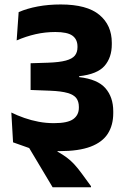

<svg xmlns="http://www.w3.org/2000/svg" viewBox="-20 -667 563 847"><path d="M30 -170.6 37.6 -39.1 125.8 -12.9Q151 -7 181.5 -3.6Q212 -0.3 242.9 -0.3Q327.7 -0.3 379.9 -20.1Q432 -40 455.8 -77.5Q479.6 -115.1 479.6 -167.9V-175.9Q479.6 -238.4 445 -278Q410.4 -317.6 329.1 -326.8V-330.8Q409.7 -339.8 441.5 -376.7Q473.2 -413.5 473.2 -471.2V-478.4Q473.2 -555.9 418.4 -601.5Q363.6 -647.2 248.1 -647.3Q193.7 -647.3 146.6 -638.5Q99.6 -629.7 62.3 -613.6L53.5 -488.7Q94.8 -506.6 137.1 -516.2Q179.4 -525.8 224.2 -525.8Q277.4 -525.8 299.6 -509.6Q321.8 -493.3 321.8 -461.8V-458.4Q321.8 -436.3 310.3 -421.9Q298.8 -407.6 270.6 -399.9Q242.4 -392.2 192 -390.4L115 -388V-270.1L201.7 -266.8Q250.9 -264.8 278.3 -256.8Q305.8 -248.9 316.9 -233.8Q327.9 -218.8 327.9 -195.7V-191.8Q327.9 -159.6 303.3 -141.7Q278.6 -123.7 218.1 -123.7Q183.1 -123.7 150.4 -129.9Q117.6 -136.1 87.4 -146.7Q57.1 -157.2 30 -170.6ZM381.4 159.2V154.3L341.3 99.4Q323 74.4 307.3 57.5Q291.6 40.6 274.3 27.8Q256.9 14.9 233.7 1.8L233.6 -32.2L52.3 -45.8L37.6 -39.1L108.8 -13.9L212.2 159.2Z"/></svg>

Font: Anek Devanagari Medium
Style: Regular
Weight: 500
Designer: Kailash Malviya (Devanagari) & Yesha Goshar (Latin)
Foundry: Ek Type
Version: Version 1.003